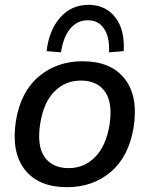

<svg xmlns="http://www.w3.org/2000/svg" viewBox="-20 -767 621 796"><path d="M258 9Q140 9 83 -63.5Q26 -136 46 -266Q66 -387 141 -450Q216 -513 322 -513Q440 -513 497 -440.5Q554 -368 534 -239Q514 -118 439.5 -54.5Q365 9 258 9ZM265 -70Q328 -70 373.5 -115Q419 -160 434 -249Q448 -342 415 -387.5Q382 -433 316 -433Q251 -433 206 -388Q161 -343 147 -256Q132 -163 164.5 -116.5Q197 -70 265 -70ZM233 -550 173 -555Q184 -644 230.5 -695.5Q277 -747 347 -747Q417 -747 457.5 -695.5Q498 -644 493 -555L432 -550Q435 -613 411.5 -648Q388 -683 344 -683Q300 -683 271 -648Q242 -613 233 -550Z"/></svg>

Font: Mulish SemiBold
Style: Italic
Weight: 600
Italic angle: -9°
Designer: Vernon Adams
Foundry: Vernon Adams
Version: Version 3.603; ttfautohint (v1.8.3)